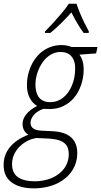

<svg xmlns="http://www.w3.org/2000/svg" viewBox="-71 -786 551 1046"><path d="M116.2 240.2Q38.1 240.7 -6.8 208.3Q-51.8 175.8 -51.3 111.3Q-50.8 56.6 -16.1 14.6Q18.6 -27.3 84 -52.2Q67.9 -61 59.8 -76.7Q51.8 -92.3 51.8 -110.8Q51.8 -137.2 71 -162.1Q90.3 -187 131.3 -209Q105 -224.1 90.1 -254.4Q75.2 -284.7 75.7 -324.7Q76.2 -374 95 -419.7Q113.8 -465.3 147.5 -496.1Q170.4 -516.6 200 -528.6Q229.5 -540.5 264.2 -540.5Q281.2 -540.5 295.4 -537.4Q309.6 -534.2 320.3 -529.8H460L452.6 -495.1L361.8 -488.3Q373.5 -473.1 379.4 -451.4Q385.3 -429.7 384.8 -403.8Q384.3 -360.8 369.9 -320.3Q355.5 -279.8 329.6 -250Q305.7 -223.1 272.7 -207.5Q239.7 -191.9 198.7 -191.9Q189.9 -191.9 180.7 -192.6Q171.4 -193.4 164.6 -192.9Q127.4 -178.7 111.3 -157.2Q95.2 -135.7 95.2 -117.7Q95.2 -97.2 109.4 -86.9Q116.2 -81.5 127 -78.4Q137.7 -75.2 152.3 -74.2L214.4 -71.3Q262.7 -68.8 292.5 -53.7Q322.3 -38.6 336.2 -12.9Q350.1 12.7 350.1 47.4Q350.1 95.7 328.1 134Q306.2 172.4 269 196.8Q237.8 218.3 198.2 229Q158.7 239.7 116.2 240.2ZM119.6 201.7Q157.2 201.2 189.7 191.4Q222.2 181.6 246.1 163.6Q273.4 144.5 288.6 115.7Q303.7 86.9 303.7 54.2Q303.7 36.6 299.3 22.5Q294.9 8.3 284.7 -2Q272.5 -14.6 250.5 -21.7Q228.5 -28.8 198.2 -30.8L127.9 -34.2Q90.3 -28.3 60.1 -7.6Q29.8 13.2 12.2 43.2Q-5.4 73.2 -5.4 107.4Q-5.4 158.2 28.1 180.2Q61.5 202.1 119.6 201.7ZM202.6 -229.5Q242.7 -229.5 272.7 -253.7Q302.7 -277.8 320.1 -318.6Q337.4 -359.4 338.4 -407.7Q339.4 -430.2 334.2 -448.5Q329.1 -466.8 317.9 -479Q308.1 -490.7 293.2 -496.8Q278.3 -502.9 258.8 -502.9Q229.5 -502.9 204.6 -487.8Q179.7 -472.7 161.6 -447.3Q143.6 -421.9 133.1 -390.6Q122.6 -359.4 122.1 -326.7Q122.1 -306.2 126 -289.3Q129.9 -272.5 137.7 -260.3Q158.2 -229.5 202.6 -229.5ZM173.8 -606.4 174.3 -614.7Q194.8 -635.3 219 -661.6Q243.2 -688 266.1 -715.3Q289.1 -742.7 303.7 -765.6H345.7Q352.5 -744.6 364 -716.6Q375.5 -688.5 389.2 -660.9Q402.8 -633.3 413.1 -614.7L412.1 -606.4H384.8Q373.5 -621.6 361.6 -640.1Q349.6 -658.7 338.6 -678.7Q327.6 -698.7 317.9 -718.3Q292 -689.5 262.5 -659.9Q232.9 -630.4 203.1 -606.4Z"/></svg>

Font: Open Sans SemiCondensed Light
Style: Italic
Weight: 300
Width: 4
Italic angle: -12°
Designer: Monotype Design Team
Foundry: Monotype Imaging Inc.
Version: Version 3.000